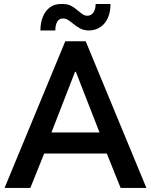

<svg xmlns="http://www.w3.org/2000/svg" viewBox="-20 -922 741 942"><path d="M300.3 -719.7H400.4L698.2 0H571.8L503.9 -168.9H196.8L128.9 0H2.4ZM281.7 -902.3Q309.6 -903.3 327.6 -894Q345.7 -884.8 365.7 -867.2Q379.4 -855.5 388.2 -850.1Q397 -844.7 407.7 -844.7Q427.2 -844.7 438.2 -860.8Q449.2 -877 449.2 -902.3H522Q522.5 -865.7 510 -836.2Q497.6 -806.6 473.4 -789.8Q449.2 -772.9 416.5 -772.5Q391.6 -772.9 374 -782Q356.4 -791 336.4 -807.6Q321.3 -819.8 311.3 -825.7Q301.3 -831.5 289.1 -831.1Q271 -832 261.2 -816.2Q251.5 -800.3 251.5 -772.5H178.2Q178.2 -810.5 190.7 -840.6Q203.1 -870.6 226.6 -887Q250 -903.3 281.7 -902.3ZM468.3 -272 352.1 -569.8H348.1L232.4 -272Z"/></svg>

Font: Reddit Sans SemiBold
Style: Regular
Weight: 600
Designer: Stephen Hutchings
Foundry: Reddit
Version: Version 1.013